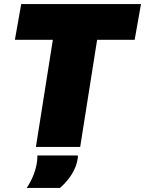

<svg xmlns="http://www.w3.org/2000/svg" viewBox="-20 -720 711 941"><path d="M640 -525H456L373 0H156L239 -525H53L84 -700H671ZM163 42H361Q362 45 362 48.5Q362 52 361 55Q357 85 344 111.5Q331 138 313 160.5Q295 183 274 201H111Q132 169 145 135.5Q158 102 162 68Q163 61 163 54.5Q163 48 163 42Z"/></svg>

Font: Georama ExtraCondensed Thin Black
Style: Italic
Weight: 900
Italic angle: -9°
Version: Version 1.001